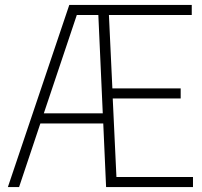

<svg xmlns="http://www.w3.org/2000/svg" viewBox="-20 -760 822 780"><path d="M12 0 261.5 -740H759V-699H422.5L436.5 -401H714V-360H438L453 -41H764V0H411L399.5 -258.5H144L57.5 0ZM292 -699 158 -299.5H397.5L379.5 -699Z"/></svg>

Font: Encode Sans Cnd XLt
Style: Regular
Weight: 200
Width: 3
Designer: Multiple Designers
Foundry: Impallari Type
Version: Version 3.002; ttfautohint (v1.8.3) -l 8 -r 50 -G 200 -x 14 